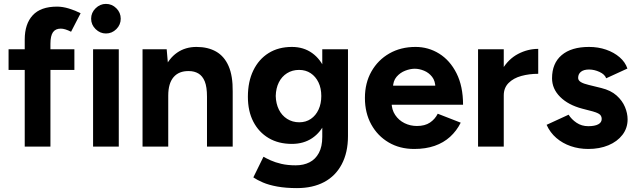

<svg xmlns="http://www.w3.org/2000/svg" viewBox="-20 -753 3263 986"><path d="M107 0V-550Q107 -630 148 -674.5Q189 -719 273 -719Q302 -719 334.5 -709Q367 -699 394 -685L345 -590Q329 -598 316 -602Q303 -606 292 -606Q265 -606 252 -587.5Q239 -569 239 -528V0ZM24 -394V-500H362V-394Z M458 0V-500H590V0ZM524 -581Q494 -581 471 -603.5Q448 -626 448 -657Q448 -688 471 -710.5Q494 -733 524 -733Q555 -733 577.5 -710.5Q600 -688 600 -657Q600 -626 577.5 -603.5Q555 -581 524 -581Z M712 0V-500H836L844 -408V0ZM1043 0V-256H1175V0ZM1043 -256Q1043 -307 1031.5 -335Q1020 -363 999 -375.5Q978 -388 950 -388Q899 -389 871.5 -357Q844 -325 844 -262H800Q800 -342 823.5 -397.5Q847 -453 889.5 -482.5Q932 -512 989 -512Q1048 -512 1090 -488Q1132 -464 1154 -413.5Q1176 -363 1175 -283V-256Z M1505 213Q1448 213 1404 205Q1360 197 1330 184Q1300 171 1281 158L1333 52Q1347 60 1370 70.5Q1393 81 1425 88.5Q1457 96 1499 96Q1539 96 1569.5 80.5Q1600 65 1617.5 32.5Q1635 0 1635 -50V-500H1767V-54Q1767 30 1735 90.5Q1703 151 1644.5 182Q1586 213 1505 213ZM1479 -14Q1410 -14 1359.5 -44Q1309 -74 1281 -128Q1253 -182 1253 -256Q1253 -334 1281 -391.5Q1309 -449 1359.5 -480.5Q1410 -512 1479 -512Q1539 -512 1583 -480.5Q1627 -449 1651 -391Q1675 -333 1675 -253Q1675 -181 1651 -127Q1627 -73 1583 -43.5Q1539 -14 1479 -14ZM1517 -125Q1551 -125 1576.5 -142.5Q1602 -160 1616 -190.5Q1630 -221 1630 -260Q1630 -300 1615.5 -330Q1601 -360 1575.5 -377Q1550 -394 1516 -394Q1481 -394 1454 -377Q1427 -360 1412 -330Q1397 -300 1396 -260Q1397 -221 1412 -190.5Q1427 -160 1454.5 -142.5Q1482 -125 1517 -125Z M2107 12Q2033 12 1976 -21.5Q1919 -55 1886.5 -114Q1854 -173 1854 -250Q1854 -327 1887.5 -386Q1921 -445 1979.5 -478.5Q2038 -512 2114 -512Q2180 -512 2235.5 -477.5Q2291 -443 2324.5 -376.5Q2358 -310 2358 -215H1979L1991 -227Q1991 -190 2009.5 -162.5Q2028 -135 2057.5 -120.5Q2087 -106 2121 -106Q2162 -106 2188 -123.5Q2214 -141 2228 -169L2346 -123Q2325 -81 2291.5 -50.5Q2258 -20 2212 -4Q2166 12 2107 12ZM1998 -301 1986 -313H2227L2216 -301Q2216 -337 2199 -358.5Q2182 -380 2157.5 -390Q2133 -400 2110 -400Q2087 -400 2061 -390Q2035 -380 2016.5 -358.5Q1998 -337 1998 -301Z M2528 -263Q2528 -344 2559.5 -397Q2591 -450 2640.5 -476Q2690 -502 2744 -502V-374Q2698 -374 2657.5 -363Q2617 -352 2592 -327Q2567 -302 2567 -263ZM2435 0V-500H2567V0Z M3001 12Q2953 12 2911 -2.5Q2869 -17 2837 -44.5Q2805 -72 2787 -112L2900 -164Q2915 -140 2941 -122.5Q2967 -105 3001 -105Q3034 -105 3052 -114.5Q3070 -124 3070 -142Q3070 -160 3055.5 -168.5Q3041 -177 3016 -183L2970 -195Q2898 -214 2856.5 -255.5Q2815 -297 2815 -351Q2815 -428 2864.5 -470Q2914 -512 3005 -512Q3052 -512 3092.5 -498Q3133 -484 3162 -459Q3191 -434 3202 -401L3093 -351Q3086 -371 3059 -383.5Q3032 -396 3005 -396Q2978 -396 2963.5 -384.5Q2949 -373 2949 -353Q2949 -340 2963 -331.5Q2977 -323 3003 -317L3068 -301Q3117 -289 3146.5 -262.5Q3176 -236 3189.5 -203.5Q3203 -171 3203 -140Q3203 -95 3176.5 -60.5Q3150 -26 3104.5 -7Q3059 12 3001 12Z"/></svg>

Font: Figtree
Style: Bold
Weight: 700
Designer: Erik Kennedy
Foundry: Erik Kennedy
Version: Version 2.001;gftools[0.9.30]